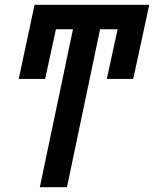

<svg xmlns="http://www.w3.org/2000/svg" viewBox="-20 -780 642 800"><path d="M259 0 397 -658H470L425 -451H535L602 -760H124L58 -451H168L213 -658H284L146 0Z"/></svg>

Font: Noto Sans Display Condensed
Style: Bold Italic
Weight: 700
Width: 3
Designer: Monotype Design team
Foundry: Monotype Imaging Inc.
Version: 1.000